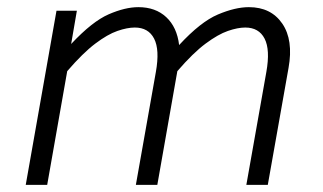

<svg xmlns="http://www.w3.org/2000/svg" viewBox="-20 -517 902 537"><path d="M357 -440Q336 -440 308.5 -430.5Q281 -421 246.5 -395Q212 -369 168 -318L112 0H52L138 -487H195L179 -394Q238 -457 284 -477Q330 -497 367 -497Q415 -497 445 -469Q475 -441 481 -391Q541 -456 589.5 -476.5Q638 -497 676 -497Q738 -497 769.5 -451Q801 -405 787 -327L729 0H669L725 -316Q736 -378 720 -409Q704 -440 666 -440Q645 -440 617.5 -430.5Q590 -421 555 -395Q520 -369 476 -318L420 0H360L416 -316Q427 -378 411 -409Q395 -440 357 -440Z"/></svg>

Font: Inria Sans Light
Style: Italic
Weight: 300
Italic angle: -10°
Designer: Black Foundry Team
Foundry: Black Foundry
Version: Version 1.2; ttfautohint (v1.8.3)